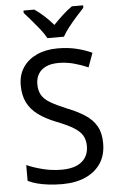

<svg xmlns="http://www.w3.org/2000/svg" viewBox="-62 -986 642 1039"><g transform="rotate(-5 258.5 -467.0)"><path d="M473 -191Q473 -127 443.5 -82.5Q414 -38 360.5 -14Q307 10 233 10Q196 10 161.5 6Q127 2 98.5 -5.5Q70 -13 48 -24V-110Q83 -94 133.5 -81Q184 -68 237 -68Q286 -68 318.5 -82Q351 -96 367.5 -122Q384 -148 384 -183Q384 -218 369.5 -242Q355 -266 321 -286.5Q287 -307 228 -330Q173 -352 134.5 -380Q96 -408 76 -447.5Q56 -487 56 -542Q56 -599 83.5 -639.5Q111 -680 159.5 -702Q208 -724 272 -724Q327 -724 373 -713Q419 -702 458 -684L430 -607Q394 -623 353.5 -634Q313 -645 270 -645Q229 -645 201.5 -632Q174 -619 160 -595.5Q146 -572 146 -541Q146 -505 160 -481Q174 -457 206 -438Q238 -419 291 -397Q350 -374 390.5 -347.5Q431 -321 452 -284Q473 -247 473 -191ZM430 -931Q412 -912 389 -886Q366 -860 345 -833.5Q324 -807 312 -784H222Q210 -807 189 -833.5Q168 -860 145.5 -886Q123 -912 106 -931V-944H165Q190 -927 216.5 -903Q243 -879 266 -852Q292 -879 318 -903Q344 -927 369 -944H430Z"/></g></svg>

Font: Noto Sans Display
Style: Regular
Weight: 400
Designer: Monotype Design Team
Foundry: Monotype Imaging Inc.
Version: Version 2.003